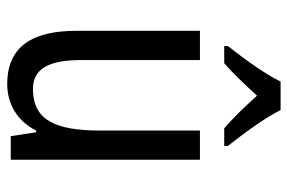

<svg xmlns="http://www.w3.org/2000/svg" viewBox="-156 -650 816 545"><g transform="rotate(90 252.5 -378.0)"><path d="M293 -766H212C191 -722 147 -662 111 -616V-606H160C187 -629 220 -664 252 -699C284 -664 315 -631 345 -606H395V-616C361 -659 315 -721 293 -766ZM434 -537H351V-253C351 -126 321 -63 233 -63C177 -63 151 -106 151 -199V-537H68V-186C68 -62 112 10 219 10C275 10 324 -18 351 -72H356L367 0H434Z"/></g></svg>

Font: Noto Sans Bengali Condensed
Style: Regular
Weight: 400
Width: 3
Designer: Jelle Bosma - Monotype Design Team
Foundry: Monotype Imaging Inc.
Version: Version 2.003